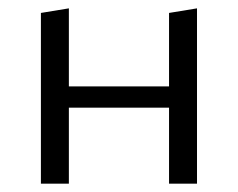

<svg xmlns="http://www.w3.org/2000/svg" viewBox="-20 -440 570 460"><path d="M385 -409 452 -420V0H385V-182H145V0H78V-409L145 -420V-233H385Z"/></svg>

Font: EauTestInfant
Style: Regular
Weight: 400
Designer: Christian Thalmann (Catharsis Fonts)
Version: Version 0.001;PS 000.001;hotconv 1.0.88;makeotf.lib2.5.64775